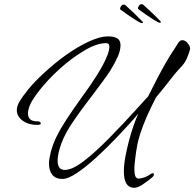

<svg xmlns="http://www.w3.org/2000/svg" viewBox="-20 -806 924 913"><path d="M618 87Q569 87 569 9Q569 -21 576 -59.5Q583 -98 593.5 -137.5Q604 -177 616 -211Q628 -245 638 -266Q619 -243 592 -213.5Q565 -184 530 -147Q483 -98 434.5 -54Q386 -10 344.5 17.5Q303 45 277 45Q245 45 229 25.5Q213 6 213 -28Q213 -49 221 -81Q231 -120 249.5 -157.5Q268 -195 296.5 -238.5Q325 -282 365 -338Q416 -408 438 -444Q439 -446 448.5 -461Q458 -476 470 -498.5Q482 -521 491 -544Q500 -567 500 -584Q500 -601 485 -601Q434 -601 364 -555Q316 -525 270 -484Q224 -443 187.5 -400.5Q151 -358 130 -322Q113 -290 113 -267Q113 -229 156 -229Q174 -229 174 -219Q174 -215 170 -214Q164 -212 157 -212Q116 -212 88 -232Q60 -252 60 -283Q60 -300 71 -320Q88 -349 116 -383Q144 -417 184 -454Q237 -504 294 -544.5Q351 -585 403.5 -609Q456 -633 493 -633Q523 -633 538 -623.5Q553 -614 553 -591Q553 -566 540 -536.5Q527 -507 503 -468Q493 -452 471.5 -423Q450 -394 418 -351Q353 -267 315 -208.5Q277 -150 262 -93Q254 -63 254 -42Q254 2 288 2Q323 2 376.5 -38.5Q430 -79 498 -148Q566 -217 642 -301Q659 -320 669.5 -331.5Q680 -343 684 -347L708 -394Q732 -442 751 -476.5Q770 -511 788.5 -541Q807 -571 829 -604Q837 -615 847 -615Q862 -615 874.5 -598Q887 -581 883 -569Q878 -550 868 -527Q858 -504 835 -481L834 -480Q817 -463 790 -427.5Q763 -392 722 -343Q700 -301 680 -256Q660 -211 647 -170.5Q634 -130 630 -100Q629 -96 627.5 -86Q626 -76 624 -60Q622 -44 620.5 -29.5Q619 -15 619 -1Q619 43 638 43Q652 43 668 37Q684 31 694 23Q702 18 706 18Q711 16 711 20Q712 21 712 23Q712 30 703 38Q683 55 659 71Q635 87 618 87ZM740 -698Q733 -698 708 -714Q690 -726 672 -738Q654 -750 637 -763Q636 -764 636 -767Q636 -772 641 -779Q646 -786 651 -786Q655 -786 657.5 -785.5Q660 -785 664 -781Q682 -765 704.5 -743.5Q727 -722 743 -705Q745 -703 745 -701Q745 -698 740 -698ZM655 -696Q648 -696 623 -712Q605 -724 587 -736Q569 -748 552 -761Q551 -762 551 -765Q551 -770 556 -777Q561 -784 566 -784Q570 -784 572.5 -783.5Q575 -783 579 -779Q597 -763 619.5 -741.5Q642 -720 658 -703Q660 -701 660 -699Q660 -696 655 -696Z"/></svg>

Font: Allison
Style: Regular
Weight: 400
Designer: Robert E. Leuschke
Foundry: Robert E. Leuschke
Version: Version 1.010; ttfautohint (v1.8.3)